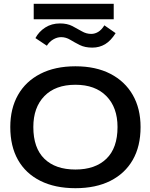

<svg xmlns="http://www.w3.org/2000/svg" viewBox="-20 -977 790 1008"><path d="M376 11Q269 11 192 -27.5Q115 -66 74.5 -137.5Q34 -209 34 -310Q34 -407 74.5 -478.5Q115 -550 192 -589.5Q269 -629 376 -629Q483 -629 559.5 -589.5Q636 -550 677 -478.5Q718 -407 718 -310Q718 -209 677 -137.5Q636 -66 559.5 -27.5Q483 11 376 11ZM376 -87Q480 -87 538.5 -143.5Q597 -200 597 -310Q597 -413 538.5 -472.5Q480 -532 376 -532Q271 -532 213 -472.5Q155 -413 155 -310Q155 -200 213 -143.5Q271 -87 376 -87ZM528 -844 587 -803Q562 -763 532 -745Q502 -727 465 -727Q426 -727 399 -740.5Q372 -754 349 -768Q326 -782 301 -782Q280 -782 259.5 -770Q239 -758 226 -737L166 -777Q184 -811 217.5 -832.5Q251 -854 295 -854Q333 -854 360 -840Q387 -826 410 -812.5Q433 -799 459 -799Q478 -799 495.5 -809.5Q513 -820 528 -844ZM157 -876V-957H577V-876Z"/></svg>

Font: Inconsolata ExtraExpanded
Style: Bold
Weight: 700
Width: 8
Monospace: yes
Designer: Raph Levien, Cyreal, Brenton Simpson
Foundry: Raph Levien, Cyreal, Google
Version: Version 3.100; ttfautohint (v1.8.4.7-5d5b)